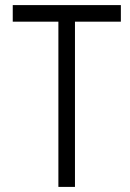

<svg xmlns="http://www.w3.org/2000/svg" viewBox="-20 -735 510 753"><path d="M274 -650V-2H209V-650H30V-715H454V-650Z"/></svg>

Font: Fundamental  Brigade Scvhlank
Style: Regular
Weight: 100
Designer: Peter Wiegel, original typeface by Arno Drescher 1935
Foundry: Peter Wiegel
Version: Version 0.000 2012 initial release